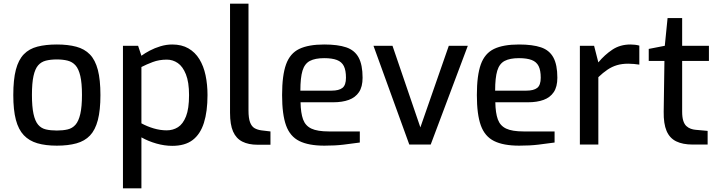

<svg xmlns="http://www.w3.org/2000/svg" viewBox="-20 -783 3891 1040"><path d="M288 6Q227 6 182.5 -7Q138 -20 109 -50.5Q80 -81 66 -134Q52 -187 52 -268Q52 -352 66 -405.5Q80 -459 109 -489Q138 -519 183 -530.5Q228 -542 288 -542Q348 -542 393 -530Q438 -518 467 -488Q496 -458 510 -404.5Q524 -351 524 -268Q524 -186 510 -132.5Q496 -79 467.5 -49Q439 -19 394 -6.5Q349 6 288 6ZM288 -76Q321 -76 346.5 -82Q372 -88 389 -107.5Q406 -127 415 -166Q424 -205 424 -269Q424 -333 415 -371.5Q406 -410 389 -429Q372 -448 346.5 -454.5Q321 -461 288 -461Q254 -461 228.5 -454.5Q203 -448 186.5 -429Q170 -410 161.5 -371.5Q153 -333 153 -269Q153 -205 161.5 -166Q170 -127 186.5 -107.5Q203 -88 228.5 -82Q254 -76 288 -76Z M646 237V-535H728L746 -481Q765 -495 791.5 -509Q818 -523 849.5 -532.5Q881 -542 913 -542Q964 -542 1000.5 -521Q1037 -500 1060 -462.5Q1083 -425 1093.5 -375Q1104 -325 1104 -268Q1104 -179 1084.5 -117.5Q1065 -56 1023.5 -24.5Q982 7 913 7Q871 7 827 -5.5Q783 -18 746 -39V237ZM883 -77Q917 -77 944 -94Q971 -111 987.5 -152.5Q1004 -194 1004 -268Q1004 -338 987 -380.5Q970 -423 943 -441.5Q916 -460 884 -460Q842 -460 807.5 -447Q773 -434 746 -420V-115Q777 -98 812.5 -87.5Q848 -77 883 -77Z M1375 1Q1326 1 1292.5 -16Q1259 -33 1242.5 -70.5Q1226 -108 1226 -172V-763H1326V-185Q1326 -143 1334.5 -120.5Q1343 -98 1358.5 -89Q1374 -80 1395 -77L1445 -71V1Z M1737 6Q1652 6 1601.5 -19Q1551 -44 1529.5 -103.5Q1508 -163 1508 -268Q1508 -375 1529.5 -434.5Q1551 -494 1601 -518Q1651 -542 1736 -542Q1810 -542 1855.5 -526.5Q1901 -511 1922.5 -471.5Q1944 -432 1944 -362Q1944 -313 1924.5 -284Q1905 -255 1869.5 -242Q1834 -229 1785 -229H1608Q1609 -171 1621.5 -136.5Q1634 -102 1666.5 -86.5Q1699 -71 1762 -71H1929V-11Q1886 -5 1841 0.5Q1796 6 1737 6ZM1607 -292H1776Q1816 -292 1835 -307Q1854 -322 1854 -362Q1854 -402 1842.5 -425Q1831 -448 1805 -458Q1779 -468 1736 -468Q1687 -468 1658.5 -453Q1630 -438 1618.5 -400Q1607 -362 1607 -292Z M2197 0 2003 -535H2106L2257 -93L2411 -535H2514L2313 0Z M2792 6Q2707 6 2656.5 -19Q2606 -44 2584.5 -103.5Q2563 -163 2563 -268Q2563 -375 2584.5 -434.5Q2606 -494 2656 -518Q2706 -542 2791 -542Q2865 -542 2910.5 -526.5Q2956 -511 2977.5 -471.5Q2999 -432 2999 -362Q2999 -313 2979.5 -284Q2960 -255 2924.5 -242Q2889 -229 2840 -229H2663Q2664 -171 2676.5 -136.5Q2689 -102 2721.5 -86.5Q2754 -71 2817 -71H2984V-11Q2941 -5 2896 0.5Q2851 6 2792 6ZM2662 -292H2831Q2871 -292 2890 -307Q2909 -322 2909 -362Q2909 -402 2897.5 -425Q2886 -448 2860 -458Q2834 -468 2791 -468Q2742 -468 2713.5 -453Q2685 -438 2673.5 -400Q2662 -362 2662 -292Z M3121 0V-535H3198L3221 -445Q3255 -486 3297 -514Q3339 -542 3395 -542Q3408 -542 3420 -540.5Q3432 -539 3443 -536V-433Q3429 -435 3414 -436.5Q3399 -438 3383 -438Q3349 -438 3322 -430Q3295 -422 3270.5 -405.5Q3246 -389 3221 -365V0Z M3732 0Q3678 0 3642.5 -17.5Q3607 -35 3590.5 -74Q3574 -113 3575 -178L3579 -453H3494V-518L3581 -535L3596 -685H3675V-535H3820V-453H3675V-179Q3675 -148 3681 -129Q3687 -110 3698 -100Q3709 -90 3722 -85.5Q3735 -81 3747 -80L3813 -74V0Z"/></svg>

Font: Exo Thin Medium
Style: Regular
Weight: 500
Version: Version 2.000